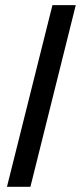

<svg xmlns="http://www.w3.org/2000/svg" viewBox="-20 -720 319 740"><path d="M6.8 0 182.1 -700.2H272L97.2 0Z"/></svg>

Font: Carme
Style: Regular
Weight: 400
Version: 1.000